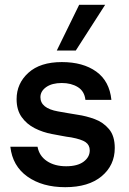

<svg xmlns="http://www.w3.org/2000/svg" viewBox="-20 -766 535 798"><path d="M251 12Q156 12 94 -32Q32 -76 23 -156H136Q143 -118 175 -96.5Q207 -75 255 -75Q302 -75 327.5 -94Q353 -113 353 -141Q353 -163 336 -175Q319 -187 276 -195Q259 -197 236 -201.5Q213 -206 196 -209Q158 -216 124.5 -233Q91 -250 70 -279.5Q49 -309 49 -354Q49 -419 98 -463.5Q147 -508 237 -508Q325 -508 380 -468.5Q435 -429 443 -351H335Q331 -387 303.5 -404Q276 -421 237 -421Q196 -421 172 -404Q148 -387 148 -362Q148 -316 221 -303Q236 -300 261 -296Q286 -292 303 -289Q338 -284 373.5 -271Q409 -258 433 -229.5Q457 -201 457 -151Q457 -79 402.5 -33.5Q348 12 251 12ZM216 -556 309 -746H417L295 -556Z"/></svg>

Font: HostGroteskMedium
Style: Regular
Weight: 500
Designer: Doukan Karapınar based on Poppins by Indian Type Foundry, Jonny Pinhorn
Foundry: Element Type
Version: Version 1.001; ttfautohint (v1.8.4.7-5d5b)